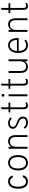

<svg xmlns="http://www.w3.org/2000/svg" viewBox="2184 -2946 774 5181"><g transform="rotate(-90 2570.5 -355.0)"><path d="M261 12Q172 12 120.5 -57Q69 -126 69 -255Q69 -381 121 -452Q173 -523 267 -523Q324 -523 365.5 -494Q407 -465 427 -409Q414 -404 401.5 -399.5Q389 -395 376 -390Q362 -428 334 -450Q306 -472 268 -472Q194 -472 159 -415Q124 -358 124 -255Q124 -152 160.5 -95.5Q197 -39 261 -39Q305 -39 337 -63Q369 -87 382 -130Q395 -125 407.5 -121Q420 -117 433 -113Q413 -53 369 -20.5Q325 12 261 12Z M770 -39Q843 -39 883 -95.5Q923 -152 923 -256Q923 -356 884 -414Q845 -472 770 -472Q693 -472 654.5 -416Q616 -360 616 -255Q616 -152 655 -95.5Q694 -39 770 -39ZM770 -523Q816 -523 854 -505Q892 -487 919.5 -452.5Q947 -418 962 -368.5Q977 -319 977 -256Q977 -192 962 -142Q947 -92 919.5 -58Q892 -24 854 -6Q816 12 770 12Q675 12 618.5 -57Q562 -126 562 -255Q562 -315 576 -364.5Q590 -414 617 -449.5Q644 -485 682.5 -504Q721 -523 770 -523Z M1200 -426Q1209 -451 1225.5 -469Q1242 -487 1262.5 -499Q1283 -511 1305.5 -517Q1328 -523 1349 -523Q1427 -523 1471 -473Q1515 -423 1515 -314V0H1464V-316Q1464 -402 1429 -438Q1394 -474 1340 -474Q1308 -474 1282 -464Q1256 -454 1238 -432Q1220 -410 1210 -374Q1200 -338 1200 -287V0H1148V-511H1200Z M1960 -426Q1939 -446 1910.5 -461Q1882 -476 1842 -476Q1791 -476 1764.5 -453Q1738 -430 1738 -393Q1738 -369 1749.5 -352Q1761 -335 1779 -323Q1797 -311 1818 -302.5Q1839 -294 1859 -287Q1889 -275 1917 -262Q1945 -249 1967 -230.5Q1989 -212 2002 -186.5Q2015 -161 2015 -124Q2015 -61 1973.5 -24.5Q1932 12 1854 12Q1799 12 1756 -10.5Q1713 -33 1686 -68Q1705 -83 1724 -100Q1746 -74 1779 -54.5Q1812 -35 1854 -35Q1903 -35 1933.5 -55.5Q1964 -76 1964 -124Q1964 -159 1943.5 -182Q1923 -205 1892 -221.5Q1861 -238 1825.5 -251.5Q1790 -265 1759 -283.5Q1728 -302 1707.5 -328Q1687 -354 1687 -394Q1687 -422 1698 -445.5Q1709 -469 1729 -486.5Q1749 -504 1778 -513.5Q1807 -523 1843 -523Q1889 -523 1929 -504.5Q1969 -486 1997 -457Q1987 -449 1978 -441.5Q1969 -434 1960 -426Z M2313 12Q2256 12 2235 -21.5Q2214 -55 2214 -107V-464H2129V-511H2214V-697Q2227 -703 2239.5 -709Q2252 -715 2265 -722V-511H2393V-464H2265V-115Q2265 -77 2276 -56.5Q2287 -36 2323 -36Q2344 -36 2364.5 -43Q2385 -50 2399 -60Q2398 -47 2396.5 -35Q2395 -23 2394 -9Q2377 1 2354 6.5Q2331 12 2313 12Z M2564 0V-511H2616V0ZM2590 -623Q2574 -623 2563.5 -633Q2553 -643 2553 -659Q2553 -676 2563.5 -687Q2574 -698 2590 -698Q2605 -698 2616 -687Q2627 -676 2627 -659Q2627 -643 2616 -633Q2605 -623 2590 -623Z M2950 12Q2893 12 2872 -21.5Q2851 -55 2851 -107V-464H2766V-511H2851V-697Q2864 -703 2876.5 -709Q2889 -715 2902 -722V-511H3030V-464H2902V-115Q2902 -77 2913 -56.5Q2924 -36 2960 -36Q2981 -36 3001.5 -43Q3022 -50 3036 -60Q3035 -47 3033.5 -35Q3032 -23 3031 -9Q3014 1 2991 6.5Q2968 12 2950 12Z M3509 0V-80Q3496 -53 3478.5 -35.5Q3461 -18 3441.5 -7.5Q3422 3 3401 7.5Q3380 12 3361 12Q3282 12 3238 -37.5Q3194 -87 3194 -197V-511H3245V-194Q3245 -108 3279 -72Q3313 -36 3369 -36Q3397 -36 3422.5 -45Q3448 -54 3467.5 -75.5Q3487 -97 3498 -133Q3509 -169 3509 -224V-511H3560V0Z M3786 -238Q3789 -133 3831 -85Q3873 -37 3945 -37Q3974 -37 4005 -47Q4036 -57 4064 -82Q4072 -73 4079 -64.5Q4086 -56 4094 -47Q4066 -20 4026.5 -4Q3987 12 3943 12Q3841 12 3786.5 -59.5Q3732 -131 3732 -256Q3732 -316 3747 -365.5Q3762 -415 3789.5 -450Q3817 -485 3856 -504Q3895 -523 3943 -523Q3984 -523 4019 -508Q4054 -493 4080 -460.5Q4106 -428 4120.5 -378.5Q4135 -329 4135 -260Q4135 -255 4135 -249.5Q4135 -244 4134 -238ZM3943 -476Q3872 -476 3831.5 -426.5Q3791 -377 3786 -284H4082Q4082 -343 4067.5 -380.5Q4053 -418 4032 -439Q4011 -460 3987 -468Q3963 -476 3943 -476Z M4353 -426Q4362 -451 4378.5 -469Q4395 -487 4415.5 -499Q4436 -511 4458.5 -517Q4481 -523 4502 -523Q4580 -523 4624 -473Q4668 -423 4668 -314V0H4617V-316Q4617 -402 4582 -438Q4547 -474 4493 -474Q4461 -474 4435 -464Q4409 -454 4391 -432Q4373 -410 4363 -374Q4353 -338 4353 -287V0H4301V-511H4353Z M4995 12Q4938 12 4917 -21.5Q4896 -55 4896 -107V-464H4811V-511H4896V-697Q4909 -703 4921.5 -709Q4934 -715 4947 -722V-511H5075V-464H4947V-115Q4947 -77 4958 -56.5Q4969 -36 5005 -36Q5026 -36 5046.5 -43Q5067 -50 5081 -60Q5080 -47 5078.5 -35Q5077 -23 5076 -9Q5059 1 5036 6.5Q5013 12 4995 12Z"/></g></svg>

Font: Transpass ExtraLight
Style: Regular
Weight: 200
Designer: Delve Withrington
Foundry: Delve Fonts
Version: Version 1.001;December 18, 2019;FontCreator 12.0.0.2547 64-b